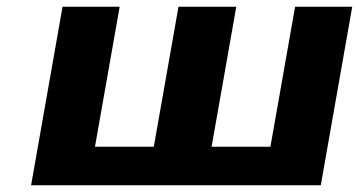

<svg xmlns="http://www.w3.org/2000/svg" viewBox="-20 -548 1062 568"><path d="M334 -528H165L72 0H929L1022 -528H853L780 -114H606L679 -528H508L435 -114H261Z"/></svg>

Font: Asimov
Style: XWidIt
Weight: 500
Designer: Google
Version: Version 2.000980; 2014